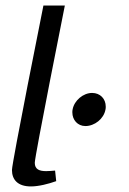

<svg xmlns="http://www.w3.org/2000/svg" viewBox="-20 -663 462 690"><path d="M23 -52C23 -18 43 7 91 7C119 7 154 -2 182 -12L178 -50C166 -49 156 -48 146 -48C122 -48 105 -54 105 -78C105 -102 213 -643 213 -643H136C136 -643 23 -79 23 -52ZM240 -259C240 -232 259 -210 287 -210C320 -210 353 -236 359 -269C360 -273 360 -276 360 -280C360 -308 340 -329 311 -329C279 -329 247 -302 241 -270C240 -266 240 -263 240 -259Z"/></svg>

Font: KpSans
Style: Italic
Weight: 400
Italic angle: -11°
Version: Version 0.66